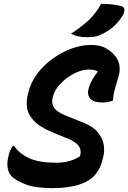

<svg xmlns="http://www.w3.org/2000/svg" viewBox="-20 -952 662 991"><path d="M450 -720Q491 -720 516.5 -708Q542 -696 563 -676Q590 -649 595.5 -620Q601 -591 593 -561Q580 -517 572.5 -491Q565 -465 563 -433Q538 -423 511 -423Q463 -423 445.5 -443.5Q428 -464 438 -497Q444 -519 456.5 -540.5Q469 -562 485 -583Q469 -593 438 -593Q403 -593 363.5 -573Q324 -553 293 -521Q262 -489 253 -453L251 -444Q245 -419 258.5 -397Q272 -375 318 -356L403 -322Q462 -299 487 -266.5Q512 -234 516 -201Q520 -168 513 -142L509 -127Q489 -46 424 -13.5Q359 19 252 19Q162 19 113 0Q64 -19 41 -41Q25 -57 20 -83Q15 -109 23 -143Q26 -160 32.5 -174.5Q39 -189 46 -199H52Q83 -156 134 -134Q185 -112 271 -112Q306 -112 338.5 -121Q371 -130 393 -146L395 -155Q400 -182 384.5 -201Q369 -220 336 -234L253 -268Q185 -296 154.5 -329Q124 -362 119.5 -396.5Q115 -431 123 -461L127 -477Q139 -527 172 -571Q205 -615 251 -648.5Q297 -682 348.5 -701Q400 -720 450 -720ZM502 -932Q568 -932 607 -920Q621 -916 622 -903Q623 -890 615 -875Q594 -841 570 -818.5Q546 -796 511 -778Q492 -768 475 -764Q458 -760 432 -760Q403 -760 383 -764.5Q363 -769 346 -778Q401 -813 438 -848Q475 -883 502 -932Z"/></svg>

Font: Recursive Mn Csl St
Style: Bold Italic
Weight: 700
Italic angle: -15°
Monospace: yes
Version: Version 1.079;hotconv 1.0.112;makeotfexe 2.5.65598; ttfautoh